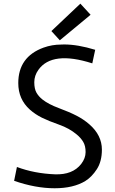

<svg xmlns="http://www.w3.org/2000/svg" viewBox="-20 -1006 623 1036"><path d="M310.5 -765.6 326.2 -766.1Q399.4 -766.1 493.7 -737.3L478 -664.1Q261.2 -733.4 187 -628.9Q165 -598.1 165 -562.3Q165 -526.4 177 -505.6Q189 -484.9 209.5 -468.8Q241.7 -443.4 298.3 -422.4Q355 -401.4 393.3 -381.6Q431.6 -361.8 461.9 -335.4Q529.8 -276.4 529.8 -198.7Q529.8 -135.3 502.7 -93.3Q475.6 -51.3 440.4 -29.3Q376 9.8 274.9 9.8Q171.9 9.8 56.2 -30.3L71.3 -105Q165 -69.8 276.9 -65.4Q371.6 -62 418 -121.1Q441.9 -152.3 441.9 -185.5Q441.9 -218.8 429 -240.5Q416 -262.2 394 -280.3Q354 -314 298.3 -333.5Q242.7 -353 206.5 -370.8Q170.4 -388.7 141.6 -414.1Q78.6 -470.2 78.6 -557.6Q78.6 -699.2 214.8 -749Q260.7 -765.6 310.5 -765.6ZM302.7 -788.6 257.3 -838.4 413.6 -986.3 468.8 -926.3Z"/></svg>

Font: Duru Sans
Style: Regular
Weight: 400
Designer: Onur Yazõcõgil
Foundry: Onur Yazõcõgil
Version: Version 1.001